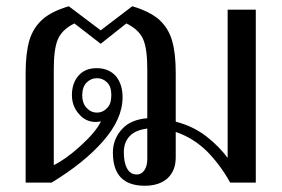

<svg xmlns="http://www.w3.org/2000/svg" viewBox="-20 -584 901 614"><path d="M798 -553C798 -553 708 -553 708 -553C708 -553 708 -79 708 -79C691 -102 669 -125 641 -147C613 -169 580 -185 542 -195C542 -195 542 -351 542 -351C542 -393 538 -428 530 -455C522 -482 508 -504 488 -522C468 -539 440 -553 403 -564C403 -564 302 -487 302 -487C302 -487 200 -564 200 -564C163 -553 135 -539 116 -522C96 -504 82 -482 74 -455C66 -428 62 -393 62 -351C62 -351 62 0 62 0C62 0 145 0 145 0C214 -42 269 -86 310 -133C351 -180 372 -226 372 -273C372 -300 365 -323 351 -340C336 -357 316 -366 289 -366C264 -366 245 -358 231 -342C217 -326 210 -305 210 -280C210 -257 217 -237 232 -220C246 -203 264 -194 286 -194C293 -194 298 -195 303 -196C292 -173 270 -147 237 -117C204 -87 175 -67 152 -56C152 -56 152 -363 152 -363C152 -405 156 -437 165 -458C174 -479 191 -496 218 -509C218 -509 302 -444 302 -444C302 -444 384 -509 384 -509C411 -496 429 -479 438 -458C447 -437 451 -405 451 -363C451 -363 451 -206 451 -206C416 -203 389 -192 370 -171C351 -150 341 -125 341 -96C341 -25 375 10 443 10C474 10 498 2 516 -14C533 -30 542 -52 542 -81C542 -81 542 -162 542 -162C581 -149 615 -127 644 -98C673 -68 697 -35 716 0C716 0 798 0 798 0C798 0 798 -553 798 -553ZM323 -239C314 -229 303 -224 290 -224C277 -224 266 -229 257 -239C248 -248 243 -262 243 -280C243 -297 248 -311 257 -320C266 -329 277 -334 290 -334C303 -334 314 -329 323 -320C332 -311 336 -297 336 -280C336 -262 332 -248 323 -239ZM442 -40C436 -31 428 -26 417 -26C403 -26 393 -33 386 -46C379 -59 376 -76 376 -97C376 -120 383 -137 396 -150C409 -163 428 -170 451 -173C451 -173 451 -75 451 -75C451 -61 448 -49 442 -40Z"/></svg>

Font: BUSH 25 TRIRONG
Style: Regular
Weight: 400
Designer: Katatrad Team
Foundry: CadsonDemak